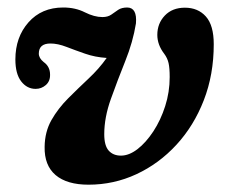

<svg xmlns="http://www.w3.org/2000/svg" viewBox="-20 -482 605 512"><path d="M550 -364Q550 -283 523.5 -214.8Q497 -146.5 450.5 -96Q404 -45.5 343.8 -17.5Q283.5 10.5 216 10.5Q158.5 10.5 128.2 -15.2Q98 -41 99 -90.5Q99.5 -130.5 117.2 -161.8Q135 -193 161.8 -219.8Q188.5 -246.5 216.2 -272.5Q244 -298.5 264.5 -327.5Q233.5 -329.5 207 -338.8Q180.5 -348 157.2 -357Q134 -366 114.5 -366Q83.5 -366 83.5 -339Q83.5 -327 96.5 -316.5Q113.5 -304.5 113.5 -283Q114 -265.5 102.2 -255.2Q90.5 -245 75 -245Q52 -245 36.5 -265Q21 -285 21 -323.5Q21 -383 56 -422.5Q91 -462 148.5 -462Q181 -462 206.2 -449.2Q231.5 -436.5 253 -436.5Q267.5 -436.5 276.8 -443Q286 -449.5 295.2 -455.8Q304.5 -462 319.5 -462Q346 -461.5 342.5 -419.5Q334.5 -370 314 -319Q293.5 -268 275.8 -218.5Q258 -169 258 -124Q258 -93.5 270 -80.2Q282 -67 302.5 -67Q324 -67 346.5 -84.2Q369 -101.5 388.8 -131.5Q408.5 -161.5 420.5 -199Q432.5 -236.5 432.5 -276.5Q432.5 -300.5 429.5 -313.8Q426.5 -327 418 -338.5Q399.5 -362.5 399.5 -389Q399.5 -419.5 419.5 -440.5Q439.5 -461.5 473 -461.5Q508 -461.5 529 -438Q550 -414.5 550 -364Z"/></svg>

Font: Fraunces 72pt SuperSoft SemiBold
Style: Italic
Weight: 600
Italic angle: -16°
Version: Version 1.000;[b76b70a41]